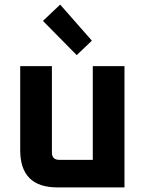

<svg xmlns="http://www.w3.org/2000/svg" viewBox="-20 -816 634 836"><path d="M68 -162V-528H206V-152Q206 -120 238 -120H384V-528H522V0H230Q68 0 68 -162ZM167 -725 242 -796 380 -639 314 -576Z"/></svg>

Font: Oxanium
Style: Bold
Weight: 700
Designer: Severin Meyer
Version: Version 2.000